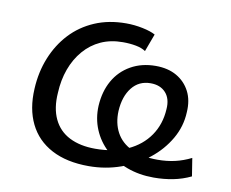

<svg xmlns="http://www.w3.org/2000/svg" viewBox="-62 -577 797 663"><g transform="rotate(10 336.5 -245.0)"><path d="M287 9Q210 9 157 -19Q104 -47 78.5 -99Q53 -151 57 -222Q60 -281 80.5 -331.5Q101 -382 136 -419.5Q171 -457 220 -478Q269 -499 330 -499Q359 -499 388 -493Q417 -487 433 -478L410 -416Q397 -425 376 -429Q355 -433 330 -433Q287 -433 253 -417.5Q219 -402 194 -373Q169 -344 155 -305.5Q141 -267 139 -222Q135 -168 153 -130Q171 -92 208.5 -73Q246 -54 299 -54Q364 -54 412 -76Q460 -98 487.5 -138Q515 -178 518 -231Q521 -268 502 -289Q483 -310 449 -310Q408 -310 383.5 -279Q359 -248 356 -197Q354 -154 371.5 -121.5Q389 -89 426 -71.5Q463 -54 518 -54Q550 -54 578.5 -60.5Q607 -67 635 -81L645 -18Q616 -4 583.5 2.5Q551 9 515 9Q464 9 421 -7Q378 -23 346.5 -52Q315 -81 299 -119.5Q283 -158 285 -202Q288 -253 309.5 -291Q331 -329 369 -350.5Q407 -372 456 -372Q499 -372 529.5 -354.5Q560 -337 576 -306Q592 -275 589 -233Q587 -183 561.5 -139Q536 -95 494.5 -62Q453 -29 399.5 -10Q346 9 287 9Z"/></g></svg>

Font: Nunito Sans 10pt
Style: Italic
Weight: 400
Italic angle: -9°
Designer: Vernon Adams
Foundry: Vernon Adams
Version: Version 3.101;gftools[0.9.27]